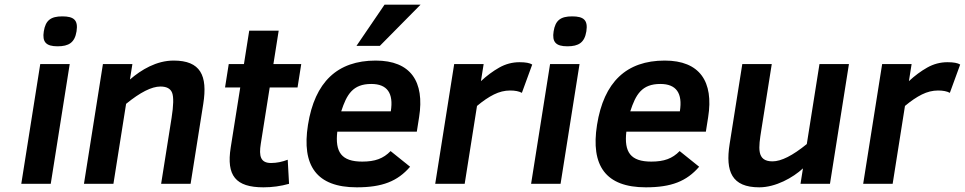

<svg xmlns="http://www.w3.org/2000/svg" viewBox="-20 -786 4126 821"><path d="M246.4 -716C197.6 -716 174.8 -699.4 167.3 -652C160 -606.2 177 -588 226.1 -588C274.2 -588 299.6 -603.8 307.3 -652C314.9 -700.3 295.6 -716 246.4 -716ZM71 0H197L278.1 -512H152.1Z M722.5 -527C649.3 -527 584.4 -488.1 535.6 -446L546.1 -512H420.1L339 0H465L519.2 -342C579.6 -391.3 628.6 -416 665.9 -416C692.6 -416 709.3 -407 716.1 -389C722.9 -371 722.1 -335.3 713.7 -282L669 0H795L849.2 -342C868.4 -463.6 837.3 -527 722.5 -527Z M1095.1 -171 1133.3 -412H1252.3L1268.1 -512H1149.1L1171.7 -655H1045.7L1023.1 -512H958.1L942.3 -412H1007.3L966.5 -155C947.6 -35.2 987.2 15 1106.6 15C1144 15 1180.4 10 1216 0L1210.3 -103C1186.2 -93.7 1162.4 -89 1139.1 -89C1094 -89 1086.7 -118.3 1095.1 -171Z M1586.5 -527C1422.5 -527 1326 -435.3 1296.9 -252C1269.3 -77.5 1333.6 15 1505.6 15C1614.7 15 1679.9 -10.8 1733.6 -73L1650.2 -140C1619.2 -107.9 1583.7 -95 1529 -95C1440.1 -95 1412.3 -135.6 1422.3 -223H1762.3L1772.1 -285C1796.3 -437.4 1736.1 -527 1586.5 -527ZM1651.1 -310H1439.1C1462.5 -382.1 1488.6 -427 1567.6 -427C1635.6 -427 1663.5 -388 1651.1 -310ZM1604.4 -590 1778.3 -766H1624.3L1504.4 -590Z M2211.6 -389 2255.8 -510C2245.5 -516.7 2227.4 -520 2201.4 -520C2170.7 -520 2141.8 -512.3 2114.7 -497C2087.6 -481.7 2061.6 -462.3 2036.5 -439L2048.1 -512H1922.1L1841 0H1967L2019.7 -333C2045.1 -354.3 2069.2 -370.7 2092 -382C2114.8 -393.3 2137.9 -399 2161.2 -399C2182.5 -399 2199.3 -395.7 2211.6 -389Z M2426.4 -716C2377.6 -716 2354.8 -699.4 2347.3 -652C2340 -606.2 2357 -588 2406.1 -588C2454.2 -588 2479.6 -603.8 2487.3 -652C2494.9 -700.3 2475.6 -716 2426.4 -716ZM2251 0H2377L2458.1 -512H2332.1Z M2822.5 -527C2658.5 -527 2562 -435.3 2532.9 -252C2505.3 -77.5 2569.6 15 2741.6 15C2850.7 15 2915.9 -10.8 2969.6 -73L2886.2 -140C2855.2 -107.9 2819.7 -95 2765 -95C2676.1 -95 2648.3 -135.6 2658.3 -223H2998.3L3008.1 -285C3032.3 -437.4 2972.1 -527 2822.5 -527ZM2887.1 -310H2675.1C2698.5 -382.1 2724.6 -427 2803.6 -427C2871.6 -427 2899.5 -388 2887.1 -310Z M3226.6 15C3296.8 15 3370.8 -26.3 3413.5 -66L3403 0H3529L3610.1 -512H3484.1L3429.9 -170C3369.4 -120.7 3320.5 -96 3283.2 -96C3213.7 -96 3223.6 -155 3235.4 -230L3280.1 -512H3154.1L3099.9 -170C3081.3 -52.6 3109.2 15 3226.6 15Z M4041.6 -389 4085.8 -510C4075.5 -516.7 4057.4 -520 4031.4 -520C4000.7 -520 3971.8 -512.3 3944.7 -497C3917.6 -481.7 3891.6 -462.3 3866.5 -439L3878.1 -512H3752.1L3671 0H3797L3849.7 -333C3875.1 -354.3 3899.2 -370.7 3922 -382C3944.8 -393.3 3967.9 -399 3991.2 -399C4012.5 -399 4029.3 -395.7 4041.6 -389Z"/></svg>

Font: Fog Sans
Style: It
Weight: 700
Foundry: Intel Corporation
Version: Version 1.00